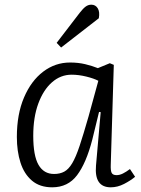

<svg xmlns="http://www.w3.org/2000/svg" viewBox="-20 -786 604 820"><path d="M453 -82Q452 -57 457 -47.5Q462 -38 478 -38Q491 -38 505 -45Q519 -52 535 -64L557 -31Q538 -15 510 -0.5Q482 14 453 14Q382 14 390 -79L410 -307L403 -308L374 -189Q348 -89 309 -37.5Q270 14 203 14Q150 14 116.5 -14.5Q83 -43 67.5 -91.5Q52 -140 52 -201Q52 -298 82.5 -369.5Q113 -441 164.5 -480Q216 -519 279 -519Q314 -519 343.5 -512Q373 -505 398 -495L449 -516L466 -509ZM211 -43Q236 -43 254.5 -53Q273 -63 288.5 -89Q304 -115 320 -163Q336 -211 358 -288L400 -441Q381 -451 348.5 -459Q316 -467 286 -467Q239 -467 202 -434.5Q165 -402 143.5 -343.5Q122 -285 122 -206Q122 -121 144.5 -82Q167 -43 211 -43ZM321 -732Q335 -750 346 -758Q357 -766 370 -766Q388 -766 397.5 -750.5Q407 -735 402 -708L241 -583L222 -603Z"/></svg>

Font: Literata 12pt Light
Style: Italic
Weight: 300
Italic angle: -2°
Designer: Latin by Veronika Burian and Jose Scaglione. Greek by Irene Vlachou. Cyrillic by Vera Evstafieva
Foundry: TypeTogether
Version: Version 3.002